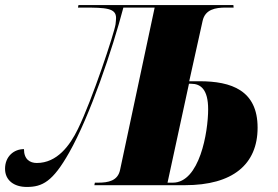

<svg xmlns="http://www.w3.org/2000/svg" viewBox="-67 -734 1101 761"><path d="M39 7C101 7 142 -14 207 -129C290 -275 379 -540 422 -704H546L409 -61C400 -17 362 -10 322 -10H309L307 0H666C855 0 954 -82 954 -228C954 -376 850 -412 724 -412H683L736 -651C746 -697 787 -704 828 -704H859L858 -714H244L242 -704H263C353 -704 393 -702 393 -663C393 -656 392 -648 391 -638C387 -606 298 -337 242 -223C210 -157 159 -88 79 -88C52 -88 28 -102 28 -143C-12 -143 -47 -114 -47 -65C-47 -19 -11 7 39 7ZM618 -10H597L682 -402H691C728 -402 758 -380 758 -301C758 -210 724 -10 618 -10Z"/></svg>

Font: Noto Serif Display Black
Style: Italic
Weight: 900
Italic angle: -12°
Designer: Monotype Design Team
Foundry: Monotype Imaging Inc.
Version: Version 2.009